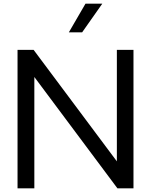

<svg xmlns="http://www.w3.org/2000/svg" viewBox="-20 -1020 818 1040"><path d="M534 -1000H443L353 -845H425ZM613 -750V-146L162 -750H75V0H166V-603L616 0H703V-750Z"/></svg>

Font: Orkney
Style: Regular
Weight: 400
Designer: Samuel Oakes and Alfredo Marco Pradil
Foundry: Alfredo Marco Pradil
Version: 1.0; ttfautohint (v1.5)